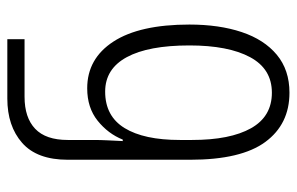

<svg xmlns="http://www.w3.org/2000/svg" viewBox="-163 -637 810 524"><g transform="rotate(-90 242.0 -375.0)"><path d="M251 10Q165 10 116.5 -56Q68 -122 68 -261V-595Q68 -679 114 -719.5Q160 -760 235 -760H397V-713H240Q183 -713 152.5 -684Q122 -655 122 -595V-524Q122 -507 121 -486Q120 -465 119 -445H123Q139 -485 174.5 -513.5Q210 -542 263 -542Q344 -542 390.5 -470.5Q437 -399 437 -263Q437 -182 416.5 -120.5Q396 -59 354.5 -24.5Q313 10 251 10ZM251 -38Q316 -38 348 -97.5Q380 -157 380 -263Q380 -375 348 -434Q316 -493 254 -493Q187 -493 154.5 -440Q122 -387 122 -289V-256Q122 -152 154 -95Q186 -38 251 -38Z"/></g></svg>

Font: Noto Sans Georgian Condensed Light
Style: Regular
Weight: 300
Width: 3
Designer: Monotype Design Team, Akaki Razmadze
Foundry: Google LLC
Version: Version 2.005; ttfautohint (v1.8.4.7-5d5b)